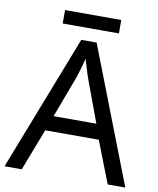

<svg xmlns="http://www.w3.org/2000/svg" viewBox="-93 -927 824 999"><g transform="rotate(10 319.5 -427.5)"><path d="M545 0 459 -221H176L91 0H0L279 -717H360L638 0ZM352 -517Q349 -525 342 -546Q335 -567 328.5 -589.5Q322 -612 318 -624Q313 -604 307.5 -583.5Q302 -563 296.5 -546Q291 -529 287 -517L206 -301H432ZM466 -855V-784H169V-855Z"/></g></svg>

Font: Noto Sans Lao UI
Style: Regular
Weight: 400
Designer: Monotype Design Team
Foundry: Monotype Imaging Inc.
Version: Version 2.000